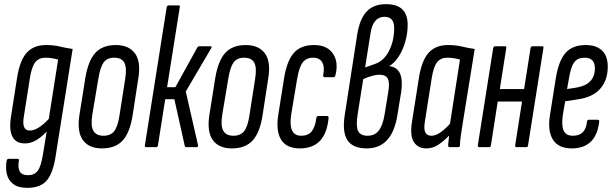

<svg xmlns="http://www.w3.org/2000/svg" viewBox="-20 -709 2954 925"><path d="M202 -492Q239 -492 267.5 -485Q296 -478 330 -473L249 37Q237 121 207 158.5Q177 196 111 196Q67 196 43 177Q19 158 12.5 128Q6 98 12 65Q15 56 21 56H63Q73 56 71 65Q65 99 75 117Q85 135 115 135Q146 135 162 113.5Q178 92 187 34L205 -75Q178 -47 152.5 -32.5Q127 -18 100 -18Q56 -18 39.5 -51.5Q23 -85 33 -147L63 -339Q77 -422 110.5 -457Q144 -492 202 -492ZM124 -80Q162 -80 215 -136L260 -422Q246 -426 231 -428.5Q216 -431 199 -431Q168 -431 150.5 -410Q133 -389 124 -333L95 -148Q83 -80 124 -80Z M471 6Q408 6 379 -34.5Q350 -75 363 -157L391 -333Q405 -417 439.5 -454.5Q474 -492 538 -492Q601 -492 630.5 -451.5Q660 -411 646 -329L619 -154Q606 -70 571 -32Q536 6 471 6ZM479 -55Q513 -55 530.5 -77.5Q548 -100 556 -155L583 -328Q592 -383 579 -407Q566 -431 530 -431Q496 -431 479.5 -408.5Q463 -386 454 -331L425 -158Q416 -104 429.5 -79.5Q443 -55 479 -55Z M994 -486Q999 -486 999.5 -483Q1000 -480 997 -476L875 -268L934 -10Q936 0 926 0H878Q871 0 870 -7L820 -231H776L741 -9Q740 0 732 0H684Q677 0 678 -9L783 -674Q785 -683 793 -683H841Q848 -683 846 -674L785 -289H825L931 -481Q935 -486 939 -486Z M1097 6Q1034 6 1005 -34.5Q976 -75 989 -157L1017 -333Q1031 -417 1065.5 -454.5Q1100 -492 1164 -492Q1227 -492 1256.5 -451.5Q1286 -411 1272 -329L1245 -154Q1232 -70 1197 -32Q1162 6 1097 6ZM1105 -55Q1139 -55 1156.5 -77.5Q1174 -100 1182 -155L1209 -328Q1218 -383 1205 -407Q1192 -431 1156 -431Q1122 -431 1105.5 -408.5Q1089 -386 1080 -331L1051 -158Q1042 -104 1055.5 -79.5Q1069 -55 1105 -55Z M1424 6Q1360 6 1334 -36.5Q1308 -79 1321 -158L1349 -335Q1363 -418 1396.5 -455Q1430 -492 1493 -492Q1555 -492 1583.5 -451.5Q1612 -411 1596 -346Q1593 -337 1587 -337H1545Q1536 -337 1537 -346Q1545 -386 1532.5 -408.5Q1520 -431 1488 -431Q1456 -431 1438.5 -408.5Q1421 -386 1411 -326L1383 -158Q1367 -55 1431 -55Q1465 -55 1482 -76.5Q1499 -98 1504 -141Q1506 -150 1513 -150H1555Q1564 -150 1563 -141Q1550 6 1424 6Z M1747 6Q1680 6 1654 -33.5Q1628 -73 1641 -156L1701 -543Q1713 -618 1746.5 -653.5Q1780 -689 1840 -689Q1944 -689 1944 -590Q1944 -548 1932.5 -508Q1921 -468 1901 -437Q1881 -406 1856 -391V-390Q1929 -383 1913 -267L1895 -157Q1870 6 1747 6ZM1739 -384 1784 -400Q1828 -414 1853.5 -462.5Q1879 -511 1879 -575Q1879 -628 1832 -628Q1777 -628 1765 -548ZM1751 -55Q1785 -55 1804.5 -79.5Q1824 -104 1833 -158L1851 -269Q1858 -312 1848 -330.5Q1838 -349 1808 -349Q1778 -349 1730 -328L1703 -158Q1694 -102 1705 -78.5Q1716 -55 1751 -55Z M2034 6Q1994 6 1974 -24.5Q1954 -55 1965 -123L1999 -339Q2013 -421 2046.5 -456.5Q2080 -492 2138 -492Q2175 -492 2204 -485Q2233 -478 2267 -473L2210 -120Q2203 -77 2199.5 -51.5Q2196 -26 2196 -9Q2196 0 2187 0H2147Q2139 0 2139 -9Q2140 -19 2141 -31Q2142 -43 2144 -56Q2120 -31 2093 -12.5Q2066 6 2034 6ZM2059 -55Q2079 -55 2102.5 -71.5Q2126 -88 2148 -113L2196 -422Q2182 -426 2166.5 -428.5Q2151 -431 2135 -431Q2104 -431 2086.5 -410Q2069 -389 2060 -333L2027 -124Q2021 -87 2029 -71Q2037 -55 2059 -55Z M2289 0Q2281 0 2282 -9L2356 -477Q2358 -486 2366 -486H2414Q2421 -486 2419 -477L2388 -280H2505L2536 -477Q2538 -486 2544 -486H2593Q2600 -486 2598 -477L2524 -9Q2523 0 2516 0H2468Q2461 0 2462 -9L2495 -220H2378L2345 -9Q2344 0 2336 0Z M2734 6Q2671 6 2644 -36Q2617 -78 2630 -157L2658 -334Q2672 -418 2705.5 -455Q2739 -492 2802 -492Q2853 -492 2880.5 -465.5Q2908 -439 2908 -388Q2908 -324 2873 -283Q2838 -242 2768 -231L2703 -221L2692 -158Q2684 -104 2695.5 -79.5Q2707 -55 2740 -55Q2802 -55 2808 -124Q2809 -132 2817 -132H2859Q2868 -132 2867 -123Q2852 6 2734 6ZM2712 -280 2757 -287Q2846 -302 2846 -380Q2846 -431 2796 -431Q2763 -431 2746.5 -409Q2730 -387 2721 -331Z"/></svg>

Font: Sofia Sans Extra Condensed
Style: Italic
Weight: 400
Italic angle: -9°
Designer: Botio Nikoltchev, Ani Petrova
Foundry: lettersoup
Version: Version 4.101; ttfautohint (v1.8.4.7-5d5b)